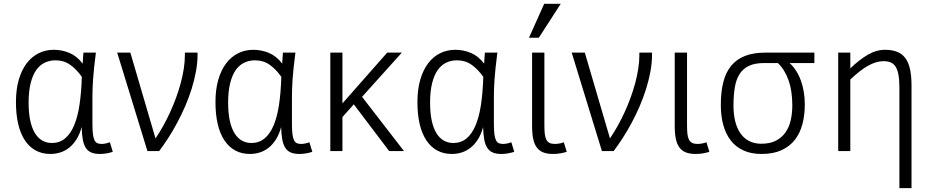

<svg xmlns="http://www.w3.org/2000/svg" viewBox="-20 -786 4848 999"><path d="M566.9 3.9Q554.2 8.3 536.1 11.7Q518.1 15.1 500 15.1Q472.2 15.1 454.1 7.1Q436 -1 425.5 -18.1Q415 -35.2 410.4 -61.8Q405.8 -88.4 404.8 -125Q395 -88.4 378.4 -61.8Q361.8 -35.2 340.6 -18.1Q319.3 -1 294.2 7.1Q269 15.1 242.2 15.1Q199.7 15.1 166.5 -2.7Q133.3 -20.5 110.1 -54.9Q86.9 -89.4 75 -139.6Q63 -189.9 63 -254.9Q63 -320.3 77.6 -370.8Q92.3 -421.4 118.4 -456.1Q144.5 -490.7 180.7 -508.8Q216.8 -526.9 259.8 -526.9Q302.2 -526.9 341.1 -510.7Q379.9 -494.6 410.2 -455.1Q411.1 -470.7 412.1 -485.8Q413.1 -501 414.1 -512.2H479Q473.1 -467.8 469.7 -434.6Q466.3 -401.4 464.4 -374.8Q462.4 -348.1 461.7 -325.7Q460.9 -303.2 460.9 -280.8V-141.1Q460.9 -107.9 463.6 -87.6Q466.3 -67.4 471.9 -56.2Q477.5 -44.9 486.6 -41Q495.6 -37.1 508.8 -37.1Q519.5 -37.1 530.5 -39.6Q541.5 -42 551.8 -45.9ZM250 -42Q289.6 -42 318.1 -65.4Q346.7 -88.9 365.5 -133.3Q384.3 -177.7 393.8 -241.7Q403.3 -305.7 405.8 -386.2Q377.9 -425.8 345 -449Q312 -472.2 269 -472.2Q238.8 -472.2 212.9 -460Q187 -447.8 168.5 -421.4Q149.9 -395 139.4 -353Q128.9 -311 128.9 -252Q128.9 -196.8 137.7 -157.2Q146.5 -117.7 162.6 -92Q178.7 -66.4 200.9 -54.2Q223.1 -42 250 -42Z M658.2 -512.2 789.1 -65.9Q809.1 -95.2 828.4 -129.6Q847.7 -164.1 864.7 -201.2Q881.8 -238.3 896 -277.1Q910.2 -315.9 920.4 -354Q930.7 -392.1 936.3 -428.7Q941.9 -465.3 941.9 -498V-512.2H1007.8V-501Q1007.8 -459 999.5 -414.1Q991.2 -369.1 977.1 -323.7Q962.9 -278.3 943.6 -233.6Q924.3 -189 902.1 -147.5Q879.9 -106 855.7 -68.4Q831.5 -30.8 808.1 0H747.1L589.8 -512.2Z M1605 3.9Q1592.3 8.3 1574.2 11.7Q1556.2 15.1 1538.1 15.1Q1510.3 15.1 1492.2 7.1Q1474.1 -1 1463.6 -18.1Q1453.1 -35.2 1448.5 -61.8Q1443.8 -88.4 1442.9 -125Q1433.1 -88.4 1416.5 -61.8Q1399.9 -35.2 1378.7 -18.1Q1357.4 -1 1332.3 7.1Q1307.1 15.1 1280.3 15.1Q1237.8 15.1 1204.6 -2.7Q1171.4 -20.5 1148.2 -54.9Q1125 -89.4 1113 -139.6Q1101.1 -189.9 1101.1 -254.9Q1101.1 -320.3 1115.7 -370.8Q1130.4 -421.4 1156.5 -456.1Q1182.6 -490.7 1218.8 -508.8Q1254.9 -526.9 1297.9 -526.9Q1340.3 -526.9 1379.2 -510.7Q1418 -494.6 1448.2 -455.1Q1449.2 -470.7 1450.2 -485.8Q1451.2 -501 1452.1 -512.2H1517.1Q1511.2 -467.8 1507.8 -434.6Q1504.4 -401.4 1502.4 -374.8Q1500.5 -348.1 1499.8 -325.7Q1499 -303.2 1499 -280.8V-141.1Q1499 -107.9 1501.7 -87.6Q1504.4 -67.4 1510 -56.2Q1515.6 -44.9 1524.7 -41Q1533.7 -37.1 1546.9 -37.1Q1557.6 -37.1 1568.6 -39.6Q1579.6 -42 1589.8 -45.9ZM1288.1 -42Q1327.6 -42 1356.2 -65.4Q1384.8 -88.9 1403.6 -133.3Q1422.4 -177.7 1431.9 -241.7Q1441.4 -305.7 1443.8 -386.2Q1416 -425.8 1383.1 -449Q1350.1 -472.2 1307.1 -472.2Q1276.9 -472.2 1251 -460Q1225.1 -447.8 1206.5 -421.4Q1188 -395 1177.5 -353Q1167 -311 1167 -252Q1167 -196.8 1175.8 -157.2Q1184.6 -117.7 1200.7 -92Q1216.8 -66.4 1239 -54.2Q1261.2 -42 1288.1 -42Z M2004.9 0 1820.8 -243.2 1761.7 -176.8V0H1698.7V-512.2H1761.7V-248L1994.6 -512.2H2070.8L1863.8 -282.2L2082 0Z M2655.8 3.9Q2643.1 8.3 2625 11.7Q2606.9 15.1 2588.9 15.1Q2561 15.1 2543 7.1Q2524.9 -1 2514.4 -18.1Q2503.9 -35.2 2499.3 -61.8Q2494.6 -88.4 2493.7 -125Q2483.9 -88.4 2467.3 -61.8Q2450.7 -35.2 2429.4 -18.1Q2408.2 -1 2383.1 7.1Q2357.9 15.1 2331.1 15.1Q2288.6 15.1 2255.4 -2.7Q2222.2 -20.5 2199 -54.9Q2175.8 -89.4 2163.8 -139.6Q2151.9 -189.9 2151.9 -254.9Q2151.9 -320.3 2166.5 -370.8Q2181.2 -421.4 2207.3 -456.1Q2233.4 -490.7 2269.5 -508.8Q2305.7 -526.9 2348.6 -526.9Q2391.1 -526.9 2429.9 -510.7Q2468.8 -494.6 2499 -455.1Q2500 -470.7 2501 -485.8Q2502 -501 2502.9 -512.2H2567.9Q2562 -467.8 2558.6 -434.6Q2555.2 -401.4 2553.2 -374.8Q2551.3 -348.1 2550.5 -325.7Q2549.8 -303.2 2549.8 -280.8V-141.1Q2549.8 -107.9 2552.5 -87.6Q2555.2 -67.4 2560.8 -56.2Q2566.4 -44.9 2575.4 -41Q2584.5 -37.1 2597.7 -37.1Q2608.4 -37.1 2619.4 -39.6Q2630.4 -42 2640.6 -45.9ZM2338.9 -42Q2378.4 -42 2407 -65.4Q2435.5 -88.9 2454.3 -133.3Q2473.1 -177.7 2482.7 -241.7Q2492.2 -305.7 2494.6 -386.2Q2466.8 -425.8 2433.8 -449Q2400.9 -472.2 2357.9 -472.2Q2327.6 -472.2 2301.8 -460Q2275.9 -447.8 2257.3 -421.4Q2238.8 -395 2228.3 -353Q2217.8 -311 2217.8 -252Q2217.8 -196.8 2226.6 -157.2Q2235.4 -117.7 2251.5 -92Q2267.6 -66.4 2289.8 -54.2Q2312 -42 2338.9 -42Z M2928.7 3.9Q2917.5 7.8 2898.2 11.5Q2878.9 15.1 2857.4 15.1Q2827.6 15.1 2806.9 7.1Q2786.1 -1 2773.2 -18.3Q2760.3 -35.6 2754.4 -63.2Q2748.5 -90.8 2748.5 -129.9V-512.2H2812.5V-134.8Q2812.5 -108.9 2814.5 -90.3Q2816.4 -71.8 2822.3 -60.1Q2828.1 -48.3 2838.9 -42.7Q2849.6 -37.1 2866.7 -37.1Q2878.9 -37.1 2891.8 -39.6Q2904.8 -42 2913.6 -45.9ZM2783.7 -589.8H2732.4L2811.5 -766.1H2897.5Z M3022.9 -512.2 3153.8 -65.9Q3173.8 -95.2 3193.1 -129.6Q3212.4 -164.1 3229.5 -201.2Q3246.6 -238.3 3260.7 -277.1Q3274.9 -315.9 3285.2 -354Q3295.4 -392.1 3301 -428.7Q3306.6 -465.3 3306.6 -498V-512.2H3372.6V-501Q3372.6 -459 3364.3 -414.1Q3356 -369.1 3341.8 -323.7Q3327.6 -278.3 3308.3 -233.6Q3289.1 -189 3266.8 -147.5Q3244.6 -106 3220.5 -68.4Q3196.3 -30.8 3172.9 0H3111.8L2954.6 -512.2Z M3670.9 3.9Q3659.7 7.8 3640.4 11.5Q3621.1 15.1 3599.6 15.1Q3569.8 15.1 3549.1 7.1Q3528.3 -1 3515.4 -18.3Q3502.4 -35.6 3496.6 -63.2Q3490.7 -90.8 3490.7 -129.9V-512.2H3554.7V-134.8Q3554.7 -108.9 3556.6 -90.3Q3558.6 -71.8 3564.5 -60.1Q3570.3 -48.3 3581.1 -42.7Q3591.8 -37.1 3608.9 -37.1Q3621.1 -37.1 3634 -39.6Q3647 -42 3655.8 -45.9Z M4217.3 -512.2V-458H4088.4Q4126.5 -423.3 4147 -366.9Q4167.5 -310.5 4167.5 -242.2Q4167.5 -188 4155.3 -140.9Q4143.1 -93.8 4116.2 -59.1Q4089.4 -24.4 4046.4 -4.6Q4003.4 15.1 3942.4 15.1Q3889.2 15.1 3849.4 -2.7Q3809.6 -20.5 3783.2 -54Q3756.8 -87.4 3743.7 -134.5Q3730.5 -181.6 3730.5 -240.2Q3730.5 -308.6 3743.7 -359.6Q3756.8 -410.6 3785.2 -444.6Q3813.5 -478.5 3857.4 -495.4Q3901.4 -512.2 3962.4 -512.2ZM3955.6 -458Q3908.2 -458 3877.4 -443.6Q3846.7 -429.2 3828.6 -401.4Q3810.5 -373.5 3803.5 -332.3Q3796.4 -291 3796.4 -236.8Q3796.4 -190.4 3805.7 -153.8Q3814.9 -117.2 3833.3 -91.3Q3851.6 -65.4 3878.7 -51.8Q3905.8 -38.1 3941.4 -38.1Q3986.3 -38.1 4017.1 -54Q4047.9 -69.8 4066.9 -96.9Q4085.9 -124 4094.2 -160.4Q4102.5 -196.8 4102.5 -237.8Q4102.5 -313.5 4082.8 -368.9Q4063 -424.3 4027.3 -458Z M4659.7 192.9V-328.1Q4659.7 -369.6 4654.8 -396.7Q4649.9 -423.8 4639.6 -439.5Q4629.4 -455.1 4613.8 -461.4Q4598.1 -467.8 4576.7 -467.8Q4538.6 -467.8 4495.6 -443.4Q4452.6 -418.9 4404.3 -372.1V0H4341.3V-512.2H4404.3V-430.2Q4450.7 -475.1 4494.9 -501Q4539.1 -526.9 4585.4 -526.9Q4623.5 -526.9 4649.9 -515.6Q4676.3 -504.4 4692.4 -481.2Q4708.5 -458 4715.6 -423.3Q4722.7 -388.7 4722.7 -341.8V192.9Z"/></svg>

Font: Clear Sans Light
Style: Regular
Weight: 300
Foundry: Intel Corporation
Version: Version 1.00